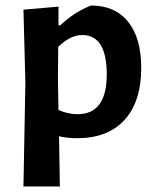

<svg xmlns="http://www.w3.org/2000/svg" viewBox="-20 -491 560 696"><path d="M192 -467V-399H198Q252 -449 310 -471Q397 -471 444.5 -412Q492 -353 492 -245Q492 -123 431.5 -56.5Q371 10 260 10Q225 10 194 3L197 185H65L72 -192L65 -456ZM190 -205 192 -92Q228 -77 261 -77Q369 -77 367 -227Q365 -364 278 -364Q235 -364 191 -321Z"/></svg>

Font: Alegreya Sans
Style: Bold
Weight: 700
Designer: Juan Pablo del Peral
Foundry: Huerta Tipografica
Version: Version 2.007